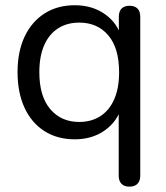

<svg xmlns="http://www.w3.org/2000/svg" viewBox="-20 -515 623 722"><path d="M466.7 186.9Q447.3 186.9 436.9 176.2Q426.4 165.5 426.4 145.7V-113.8H437.4Q421.4 -58.4 374.1 -24.7Q326.7 8.9 261 8.9Q195.9 8.9 147.4 -21.8Q98.9 -52.5 72.4 -109.5Q46 -166.5 46 -243.4Q46 -321.3 72.7 -377.6Q99.4 -433.8 147.9 -464.6Q196.4 -495.3 261 -495.3Q327.2 -495.3 374.8 -461.6Q422.4 -428 437.9 -371.2L426.9 -357.1V-452Q426.9 -472.4 437.3 -482.9Q447.8 -493.3 467.2 -493.3Q486.6 -493.3 497 -482.9Q507.4 -472.4 507.4 -452V145.7Q507.4 165.5 496.8 176.2Q486.1 186.9 466.7 186.9ZM277.9 -56.4Q323.4 -56.4 357.2 -78.1Q391.1 -99.8 409.5 -141.7Q427.9 -183.5 427.9 -243.4Q427.9 -334 387.3 -382Q346.7 -430 277.9 -430Q232.4 -430 198.6 -408.5Q164.8 -387 146.4 -345.4Q127.9 -303.8 127.9 -243.4Q127.9 -153.3 168.8 -104.8Q209.7 -56.4 277.9 -56.4Z"/></svg>

Font: Nunito ExtraLight
Style: Regular
Weight: 200
Designer: Vernon Adams
Foundry: Vernon Adams
Version: Version 3.602